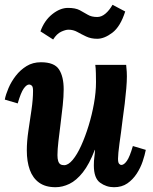

<svg xmlns="http://www.w3.org/2000/svg" viewBox="-21 -771 639 802"><path d="M211 11Q169 11 142.5 -8Q116 -27 103.5 -61.5Q91 -96 91 -143Q91 -180 97.5 -224Q104 -268 110.5 -312Q117 -356 117 -392Q117 -409 111.5 -413.5Q106 -418 101 -418Q90 -418 78 -401Q66 -384 53 -339L-1 -355Q3 -376 14.5 -403Q26 -430 45 -454.5Q64 -479 90 -495Q116 -511 150 -511Q206 -511 225.5 -481Q245 -451 245 -398Q245 -368 241 -330.5Q237 -293 232 -254Q227 -215 223 -180.5Q219 -146 219 -123Q219 -108 222 -98.5Q225 -89 231 -85Q237 -81 247 -81Q264 -81 282.5 -103Q301 -125 318 -162.5Q335 -200 349 -245.5Q363 -291 371.5 -338.5Q380 -386 380 -428Q380 -442 379.5 -465Q379 -488 377 -500H506Q508 -479 508.5 -470.5Q509 -462 509 -452Q509 -431 506.5 -401.5Q504 -372 500 -338Q496 -304 491 -270Q488 -243 484.5 -218Q481 -193 478 -171.5Q475 -150 473.5 -133.5Q472 -117 472 -108Q472 -92 476.5 -87Q481 -82 486 -82Q497 -82 509 -99Q521 -116 534 -161L588 -145Q584 -124 575 -97Q566 -70 550 -45.5Q534 -21 511 -5Q488 11 455 11Q423 11 397 -8Q371 -27 371 -80Q371 -100 373 -114Q375 -128 376 -145H375Q352 -85 325 -51Q298 -17 269 -3Q240 11 211 11ZM201 -606 148 -640Q164 -685 197 -711.5Q230 -738 263 -738Q294 -738 312 -728.5Q330 -719 345.5 -709.5Q361 -700 385 -700Q403 -700 419.5 -714Q436 -728 449 -751L502 -723Q482 -660 448.5 -634.5Q415 -609 385 -609Q359 -609 339 -618.5Q319 -628 302 -637.5Q285 -647 265 -647Q253 -647 234.5 -638.5Q216 -630 201 -606Z"/></svg>

Font: Lora
Style: Bold Italic
Weight: 700
Italic angle: -3°
Designer: Olga Karpushina, Alexei Vanyashin (Cyrillic)
Foundry: Cyreal
Version: Version 3.004